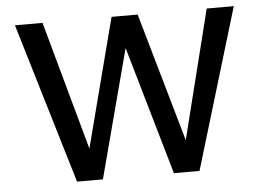

<svg xmlns="http://www.w3.org/2000/svg" viewBox="-48 -721 1073 784"><g transform="rotate(-5 488.0 -329.0)"><path d="M937 -658 739 0H634L482 -526L343 0H237L40 -658H153L299 -130L436 -658H543L694 -130L826 -658Z"/></g></svg>

Font: Ysabeau SC Semibold
Style: Regular
Weight: 600
Designer: Christian Thalmann (Catharsis Fonts)
Version: Version 0.003